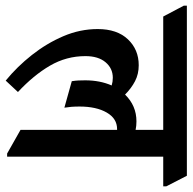

<svg xmlns="http://www.w3.org/2000/svg" viewBox="-69 -643 676 674"><g transform="rotate(90 269.0 -306.0)"><path d="M215 12Q166 -28 125 -80Q84 -132 59 -190.5Q34 -249 34 -311Q34 -379 70 -417Q106 -455 161 -455Q192 -455 217 -442Q242 -429 264 -407Q303 -447 358 -447Q374 -447 388 -444V-541H-10L-48 -613V-624H549L586 -552V-541H482V7H471L388 -40V-379H385Q348 -379 327 -342.5Q306 -306 306 -247Q306 -231 307 -218.5Q308 -206 310 -194L217 -220Q215 -233 214.5 -243.5Q214 -254 214 -267Q214 -319 232 -360Q219 -364 205 -364Q172 -364 150.5 -338.5Q129 -313 129 -268Q129 -201 162.5 -143.5Q196 -86 255 -31Z"/></g></svg>

Font: Noto Serif Devanagari ExtraCondensed SemiBold
Style: Regular
Weight: 600
Width: 2
Designer: Universal Thirst, Indian Type Foundry and the Monotype Design Team
Foundry: Monotype Imaging Inc.
Version: Version 2.004; ttfautohint (v1.8.4.7-5d5b)